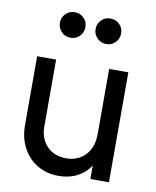

<svg xmlns="http://www.w3.org/2000/svg" viewBox="-88 -848 755 927"><g transform="rotate(10 290.0 -384.0)"><path d="M263 12Q313 12 353 -8.5Q393 -29 417 -66V0H508V-539H414V-220Q414 -154 377.5 -116Q341 -78 284 -78Q226 -78 190 -114.5Q154 -151 154 -212V-539H61V-202Q61 -139 87 -90.5Q113 -42 158.5 -15Q204 12 263 12ZM204 -655Q230 -655 248 -673Q266 -691 266 -718Q266 -744 248 -762Q230 -780 204 -780Q177 -780 159 -762Q141 -744 141 -718Q141 -692 159 -673.5Q177 -655 204 -655ZM379 -655Q405 -655 423 -673Q441 -691 441 -718Q441 -744 423 -762Q405 -780 379 -780Q352 -780 334 -762Q316 -744 316 -718Q316 -692 334 -673.5Q352 -655 379 -655Z"/></g></svg>

Font: Plus Jakarta Sans Medium
Style: Regular
Weight: 500
Designer: Gumpita Rahayu
Foundry: Tokotype
Version: Version 2.004; ttfautohint (v1.8.3)